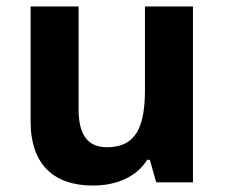

<svg xmlns="http://www.w3.org/2000/svg" viewBox="-20 -566 697 596"><path d="M579 -546H430V-289C430 -173 403 -109 312 -109C251 -109 224 -149 224 -227V-546H75V-190C75 -50 152 10 269 10C337 10 402 -14 437 -70H445L465 0H579Z"/></svg>

Font: Noto Sans Gujarati
Style: Bold
Weight: 700
Designer: Jelle Bosma - Monotype Design Team, Universal Thirst
Foundry: Monotype Imaging Inc.
Version: Version 2.106